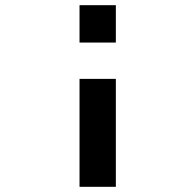

<svg xmlns="http://www.w3.org/2000/svg" viewBox="-20 -720 753 740"><path d="M286.5 -416V0H426.5V-416ZM286.5 -556H426.5V-700H286.5Z"/></svg>

Font: Melete Medium
Style: Regular
Weight: 500
Width: 6
Designer: Sora Sagano
Foundry: DOT COLON
Version: Version 0.200;FEAKit 1.0